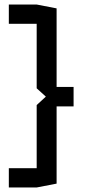

<svg xmlns="http://www.w3.org/2000/svg" viewBox="-20 -728 393 848"><path d="M229 -259 142 -338V-708L230 -691V-259ZM19 100V15H142V100ZM19 -623V-708H142V-623ZM230 -258V-344H305V-258ZM142 100V-264L229 -344H230V83Z"/></svg>

Font: Foldit
Style: Regular
Weight: 400
Version: Version 1.003